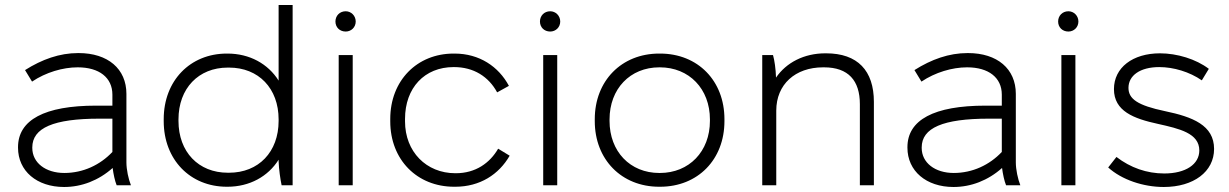

<svg xmlns="http://www.w3.org/2000/svg" viewBox="-20 -740 4911 767"><path d="M236 7C306 7 374 -19 430 -69C433 -45 439 -17 446 0H503C493 -25 485 -63 485 -91V-365C485 -465 411 -528 294 -528H292C218 -528 148 -503 80 -460L108 -414C163 -451 231 -471 290 -471H291C376 -471 429 -430 429 -362V-318H364C158 -318 52 -261 52 -152V-150C52 -57 127 7 236 7ZM237 -49C162 -49 109 -90 109 -149V-151C109 -229 194 -266 377 -266H429V-133C380 -81 312 -49 237 -49Z M886 6H889C977 6 1051 -35 1093 -102V-96C1094 -64 1100 -23 1105 0H1149V-720H1093V-418C1051 -485 977 -526 889 -526H886C740 -526 634 -418 634 -264V-256C634 -102 740 6 886 6ZM890 -50C773 -50 693 -133 693 -257V-263C693 -387 773 -470 890 -470H895C1013 -470 1093 -387 1093 -263V-257C1093 -133 1013 -50 895 -50Z M1361 -614C1383 -614 1401 -631 1401 -654C1401 -677 1383 -695 1361 -695C1337 -695 1320 -677 1320 -654C1320 -631 1337 -614 1361 -614ZM1333 0H1389V-520H1333Z M1794 6H1799C1897 6 1973 -43 2016 -118L1970 -146C1937 -89 1880 -48 1801 -48H1799C1683 -48 1598 -134 1598 -255V-265C1598 -389 1676 -472 1792 -472H1794C1872 -472 1932 -434 1966 -371L2013 -397C1972 -474 1895 -526 1796 -526H1792C1646 -526 1539 -418 1539 -265V-255C1539 -102 1646 6 1794 6Z M2178 -614C2200 -614 2218 -631 2218 -654C2218 -677 2200 -695 2178 -695C2154 -695 2137 -677 2137 -654C2137 -631 2154 -614 2178 -614ZM2150 0H2206V-520H2150Z M2613 6H2617C2768 6 2874 -103 2874 -256V-264C2874 -417 2768 -526 2617 -526H2613C2463 -526 2356 -417 2356 -264V-256C2356 -103 2463 6 2613 6ZM2614 -49C2497 -49 2415 -135 2415 -257V-263C2415 -385 2497 -471 2614 -471H2616C2733 -471 2816 -385 2816 -263V-257C2816 -135 2733 -49 2616 -49Z M3025 0H3081V-298C3081 -403 3157 -471 3268 -471H3272C3369 -471 3415 -418 3415 -324V0H3471V-333C3471 -458 3406 -527 3280 -527H3277C3192 -527 3121 -490 3080 -430C3079 -465 3074 -499 3068 -520H3025Z M3789 7C3859 7 3927 -19 3983 -69C3986 -45 3992 -17 3999 0H4056C4046 -25 4038 -63 4038 -91V-365C4038 -465 3964 -528 3847 -528H3845C3771 -528 3701 -503 3633 -460L3661 -414C3716 -451 3784 -471 3843 -471H3844C3929 -471 3982 -430 3982 -362V-318H3917C3711 -318 3605 -261 3605 -152V-150C3605 -57 3680 7 3789 7ZM3790 -49C3715 -49 3662 -90 3662 -149V-151C3662 -229 3747 -266 3930 -266H3982V-133C3933 -81 3865 -49 3790 -49Z M4248 -614C4270 -614 4288 -631 4288 -654C4288 -677 4270 -695 4248 -695C4224 -695 4207 -677 4207 -654C4207 -631 4224 -614 4248 -614ZM4220 0H4276V-520H4220Z M4629 7C4748 7 4830 -54 4830 -145C4830 -240 4744 -273 4634 -296C4524 -319 4488 -345 4488 -389C4488 -438 4534 -472 4611 -472C4668 -472 4732 -453 4781 -419L4809 -465C4758 -504 4682 -527 4614 -527C4505 -527 4430 -470 4430 -384C4430 -296 4509 -266 4606 -245C4691 -226 4771 -208 4771 -139C4771 -84 4717 -47 4631 -47C4561 -47 4496 -70 4440 -113L4407 -71C4461 -22 4547 7 4629 7Z"/></svg>

Font: Fixel Display Light
Style: Regular
Weight: 300
Designer: AlfaBravo + MacPaw
Foundry: Kyrylo Tkachov, Marchela Mozhyna, Serhii Makarenko, Maria Weinstein, Zakhar Kryvoshyya
Version: Version 1.211